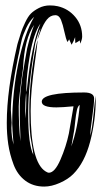

<svg xmlns="http://www.w3.org/2000/svg" viewBox="-20 -692 380 708"><path d="M164 -672Q180 -672 193 -669Q232 -660 257.5 -629.5Q283 -599 283 -557Q283 -547 276 -531L274 -543Q272 -541 258 -533Q257 -540 257 -555Q252 -540 244 -527Q243 -529 235 -547L229 -537Q223 -548 217.5 -574.5Q212 -601 205 -618.5Q198 -636 184 -636Q166 -636 153 -620Q140 -604 129.5 -576Q119 -548 118 -545Q119 -553 123.5 -566.5Q128 -580 129 -587Q122 -576 110 -532Q84 -378 84 -280V-273Q84 -159 103 -121Q102 -132 98 -155Q94 -178 92 -190Q88 -229 88 -280Q88 -382 107 -491Q107 -493 108 -495V-497Q108 -498 108 -498L109 -500Q116 -538 119 -544Q116 -515 108.5 -462Q101 -409 97 -366Q93 -323 93 -283Q93 -94 148 -60Q156 -55 160 -55Q182 -55 203 -103.5Q224 -152 234 -200Q237 -215 250 -293Q250 -294 250.5 -296.5Q251 -299 251 -300Q209 -296 188 -296Q134 -296 134 -317Q134 -351 290 -351Q327 -351 327 -329Q327 -307 320 -259.5Q313 -212 313 -192Q320 -218 325 -270.5Q330 -323 333 -339V-328Q333 -248 312.5 -170Q292 -92 250 -50Q231 -31 200.5 -17.5Q170 -4 143 -4Q102 -4 73 -26Q44 -48 30 -85.5Q16 -123 10.5 -160Q5 -197 5 -239Q5 -360 44 -528L46 -535Q54 -561 58 -573.5Q62 -586 72.5 -608.5Q83 -631 94 -642Q105 -653 123.5 -662.5Q142 -672 164 -672ZM25 -235Q25 -349 47.5 -458.5Q70 -568 106 -630Q89 -615 77 -589.5Q65 -564 60.5 -546.5Q56 -529 50 -496L47 -483Q20 -352 20 -287Q20 -279 21.5 -263.5Q23 -248 23 -240Q23 -236 22.5 -230Q22 -224 22 -220Q22 -189 30 -159Q25 -221 25 -235ZM80 -369Q96 -526 129 -605Q104 -569 90.5 -490.5Q77 -412 77 -363Q77 -356 78 -353ZM80 -513Q94 -571 106 -600Q70 -550 65 -441Q49 -329 49 -300Q49 -230 55 -171V-196Q55 -205 54 -223.5Q53 -242 53 -251V-305Q53 -329 56 -358Q59 -387 62 -407.5Q65 -428 71 -462.5Q77 -497 80 -513ZM77 -332Q77 -343 76 -349Q73 -314 73 -280Q73 -276 73.5 -267.5Q74 -259 74 -255Q77 -293 77 -332ZM243 -152Q267 -220 274 -305Q267 -301 263.5 -285.5Q260 -270 257.5 -245.5Q255 -221 254 -214Q244 -160 243 -152Z"/></svg>

Font: Because We Create
Style: Regular
Weight: 400
Designer: Liz Wetzel, Aaron Williamson, Russ McMullin
Foundry: Red Hat
Version: Version 1.000